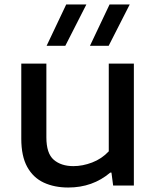

<svg xmlns="http://www.w3.org/2000/svg" viewBox="-20 -828 700 857"><path d="M284.5 9Q222.5 9 175.2 -13Q128 -35 101.5 -83Q75 -131 75 -209V-544H187V-215Q187 -143 220 -114.8Q253 -86.5 307.5 -86.5Q349 -86.5 391.5 -102.8Q434 -119 465.5 -152.5V-544H577.5V0H485L477.5 -57.5H472Q393.5 9 284.5 9ZM381.5 -623.5 469 -808H559L465 -623.5ZM188 -623.5 275.5 -808H365.5L271.5 -623.5Z"/></svg>

Font: Encode Sans Expanded Expanded Medium
Style: Regular
Weight: 500
Width: 7
Designer: Multiple Designers
Foundry: Impallari Type
Version: Version 3.000; ttfautohint (v1.8.3) -l 8 -r 50 -G 200 -x 14 